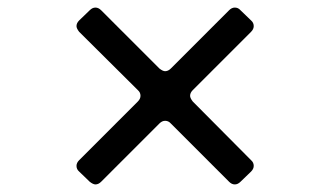

<svg xmlns="http://www.w3.org/2000/svg" viewBox="-20 -632 872 507"><path d="M600 -612Q609 -612 615 -605L643 -578Q650 -572 650 -563Q650 -555 643 -548L489 -394Q482 -387 482 -379Q482 -373 489 -364L643 -209Q650 -203 650 -194Q650 -186 643 -179L615 -152Q608 -145 600 -145Q592 -145 585 -152L431 -306Q425 -313 416 -313Q408 -313 401 -306L247 -152Q240 -145 232 -145Q226 -145 217 -152L189 -179Q182 -185 182 -194Q182 -202 189 -209L344 -364Q351 -371 351 -379Q351 -388 344 -394L189 -548Q182 -557 182 -563Q182 -571 189 -578L217 -605Q224 -612 232 -612Q240 -612 247 -605L401 -451Q410 -444 416 -444Q424 -444 431 -451L585 -605Q592 -612 600 -612Z"/></svg>

Font: Shippori Antique B1
Style: Regular
Weight: 400
Designer: FONTDASU
Foundry: FONTDASU / Google Inc. / but / Adobe
Version: Version 2.001